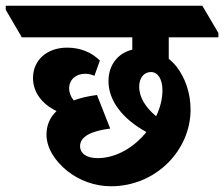

<svg xmlns="http://www.w3.org/2000/svg" viewBox="-85 -646 781 669"><path d="M302 3C458 3 579 -122 579 -264C579 -323 560 -375 530 -414C522 -424 513 -433 503 -441V-516H676V-531L620 -626H-65V-612L-9 -516H376V-473C326 -461 293 -420 293 -363C293 -296 341 -232 425 -186C382 -132 319 -95 255 -95C217 -95 194 -111 194 -137C194 -170 233 -190 299 -198L253 -315C222 -311 195 -305 172 -296C162 -308 156 -323 156 -338C156 -369 180 -389 212 -389C224 -389 234 -386 244 -382L263 -435C234 -464 195 -480 149 -480C79 -480 30 -437 30 -374C30 -326 60 -284 112 -259C89 -237 77 -210 77 -177C77 -131 106 -85 150 -50C190 -18 244 3 302 3ZM400 -344C400 -374 416 -395 441 -395C465 -395 481 -370 481 -332C481 -301 473 -270 459 -241C423 -271 400 -306 400 -344Z"/></svg>

Font: Noto Serif Devanagari SemiCondensed ExtraBold
Style: Regular
Weight: 800
Width: 4
Designer: Universal Thirst, Indian Type Foundry and the Monotype Design Team
Foundry: Monotype Imaging Inc.
Version: Version 2.004